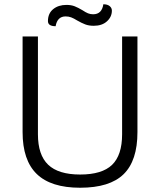

<svg xmlns="http://www.w3.org/2000/svg" viewBox="-20 -871 748 901"><path d="M86 -251V-700H158V-241Q158 -144 206 -98Q254 -52 356 -52Q459 -52 506 -97.5Q553 -143 553 -241V-700H625V-251Q625 -117 560 -53.5Q495 10 356 10Q219 10 152.5 -54.5Q86 -119 86 -251ZM205 -772Q205 -808 229.5 -828Q254 -848 292 -848Q314 -848 330.5 -841.5Q347 -835 367 -823Q382 -813 393 -808.5Q404 -804 417 -804Q458 -804 465 -851Q484 -851 494.5 -842.5Q505 -834 505 -821Q505 -792 482 -771Q459 -750 420 -750Q397 -750 380 -756.5Q363 -763 342 -775Q326 -785 314 -789.5Q302 -794 288 -794Q249 -794 241 -748Q205 -748 205 -772Z"/></svg>

Font: Krub
Style: Regular
Weight: 400
Designer: Ekaluck Peanpanawate
Foundry: Cadson Demak Co.,Ltd.
Version: Version 1.000; ttfautohint (v1.6)